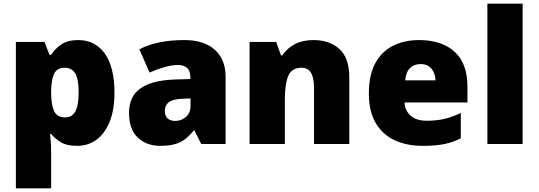

<svg xmlns="http://www.w3.org/2000/svg" viewBox="-20 -780 2917 1040"><path d="M404 -563Q496 -563 548 -489.5Q600 -416 600 -278Q600 -184 573.5 -119.5Q547 -55 501.5 -22.5Q456 10 398 10Q340 10 307.5 -11Q275 -32 257 -54H251Q253 -35 255 -13Q257 9 257 38V240H66V-553H221L248 -483H257Q277 -515 311.5 -539Q346 -563 404 -563ZM332 -413Q290 -413 274.5 -383Q259 -353 257 -294V-279Q257 -213 273 -178.5Q289 -144 333 -144Q369 -144 387.5 -175.5Q406 -207 406 -280Q406 -353 387 -383Q368 -413 332 -413Z M979 -563Q1084 -563 1143 -511Q1202 -459 1202 -363V0H1070L1033 -73H1029Q1006 -44 981.5 -25.5Q957 -7 925 1.5Q893 10 847 10Q775 10 727 -34Q679 -78 679 -169Q679 -258 740.5 -301Q802 -344 919 -349L1011 -352V-360Q1011 -397 993 -412.5Q975 -428 944 -428Q911 -428 871 -416.5Q831 -405 790 -387L735 -513Q783 -538 843.5 -550.5Q904 -563 979 -563ZM968 -245Q916 -243 894.5 -226.5Q873 -210 873 -180Q873 -152 888 -138.5Q903 -125 928 -125Q963 -125 987.5 -147Q1012 -169 1012 -204V-247Z M1678 -563Q1764 -563 1818 -515Q1872 -467 1872 -360V0H1681V-302Q1681 -357 1665 -385Q1649 -413 1614 -413Q1560 -413 1541.5 -369Q1523 -325 1523 -242V0H1332V-553H1476L1502 -480H1509Q1535 -519 1577.5 -541Q1620 -563 1678 -563Z M2251 -563Q2372 -563 2442 -500Q2512 -437 2512 -310V-225H2171Q2173 -182 2203.5 -154Q2234 -126 2292 -126Q2344 -126 2387 -136Q2430 -146 2476 -168V-31Q2436 -10 2388.5 0Q2341 10 2269 10Q2185 10 2119.5 -19.5Q2054 -49 2016 -112Q1978 -175 1978 -273Q1978 -373 2012.5 -437Q2047 -501 2108.5 -532Q2170 -563 2251 -563ZM2258 -433Q2224 -433 2201.5 -412Q2179 -391 2175 -345H2339Q2338 -382 2317.5 -407.5Q2297 -433 2258 -433Z M2811 0H2620V-760H2811Z"/></svg>

Font: Noto Sans Arabic Blk
Style: Regular
Weight: 900
Designer: Monotype Design Team, Nadine Chahine, Nizar Qandah and Khaled Hosny
Foundry: Monotype Imaging Inc.
Version: Version 2.012; ttfautohint (v1.8.4.7-5d5b)